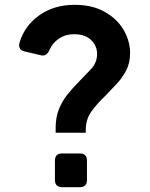

<svg xmlns="http://www.w3.org/2000/svg" viewBox="-20 -777 623 797"><path d="M211 -226V-246Q211 -290 224.5 -323.5Q238 -357 259 -383.5Q280 -410 303 -433Q333 -464 358 -490.5Q383 -517 383 -553Q383 -587 358 -611Q333 -635 287 -635Q252 -635 225 -617Q198 -599 185 -569Q173 -541 148 -548L84 -563Q53 -570 61 -600Q82 -670 143 -713.5Q204 -757 290 -757Q363 -757 414.5 -728Q466 -699 493 -653Q520 -607 520 -556Q520 -516 504 -485Q488 -454 464 -428.5Q440 -403 416 -378Q384 -348 360 -315Q336 -282 336 -238V-226ZM238 0Q208 0 208 -30V-110Q208 -140 238 -140H311Q341 -140 341 -110V-30Q341 0 311 0Z"/></svg>

Font: Pitagon Sans Text
Style: Bold
Weight: 700
Designer: Travis Tran
Foundry: Pitagon
Version: Version 1.001; ttfautohint (v1.8.4.7-5d5b);gftools[0.9.26]